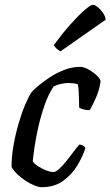

<svg xmlns="http://www.w3.org/2000/svg" viewBox="-20 -778 459 798"><path d="M153 0Q141 0 123.5 -7Q106 -14 87.5 -26Q69 -38 53 -53Q37 -68 28 -84Q28 -128 36.5 -175.5Q45 -223 58 -267Q71 -311 85.5 -345Q100 -379 112 -396Q122 -407 142.5 -424Q163 -441 190 -458.5Q217 -476 248.5 -488Q280 -500 313 -500Q329 -500 348.5 -489Q368 -478 382.5 -464Q397 -450 398 -441Q394 -407 379.5 -373.5Q365 -340 353 -320Q338 -320 326 -323.5Q314 -327 309 -331Q309 -340 308.5 -359.5Q308 -379 307 -399Q306 -419 303 -428Q293 -431 283 -432Q273 -433 265 -433Q250 -433 234 -429.5Q218 -426 203 -419Q181 -386 165.5 -341.5Q150 -297 139.5 -251Q129 -205 123.5 -166.5Q118 -128 116 -107Q123 -97 138.5 -87Q154 -77 171.5 -70Q189 -63 202 -63Q212 -63 227 -77Q242 -91 257.5 -110.5Q273 -130 287 -149Q301 -168 310 -177Q319 -177 326 -172.5Q333 -168 335 -163Q325 -130 302.5 -92Q280 -54 243.5 -27Q207 0 153 0ZM232 -565Q224 -568 215 -576Q206 -584 204 -591Q240 -640 273.5 -677.5Q307 -715 332 -736.5Q357 -758 366 -758Q374 -758 386 -748.5Q398 -739 408 -724.5Q418 -710 419 -696Z"/></svg>

Font: Texturina Medium
Style: Italic
Weight: 500
Italic angle: -11°
Designer: Guillermo Torres Carreño
Foundry: Omnibus-Type
Version: Version 1.002